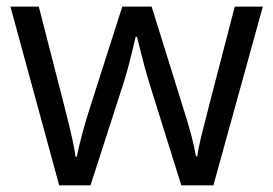

<svg xmlns="http://www.w3.org/2000/svg" viewBox="-20 -555 818 575"><path d="M522.9 0 424.8 -314Q415.5 -342.8 390.1 -444.8H386.2Q366.7 -359.4 352.1 -313L251 0H157.2L11.2 -535.2H96.2Q147.9 -333.5 175 -228Q202.1 -122.6 206.1 -85.9H210Q215.3 -113.8 227.3 -158Q239.3 -202.1 248 -228L346.2 -535.2H434.1L529.8 -228Q557.1 -144 566.9 -86.9H570.8Q572.8 -104.5 581.3 -141.1Q589.8 -177.7 683.1 -535.2H767.1L619.1 0Z"/></svg>

Font: f0_57812 
Style: Regular
Weight: 400
Foundry: Ascender Corporation
Version: Version 1.10